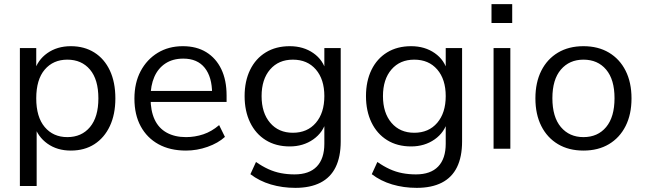

<svg xmlns="http://www.w3.org/2000/svg" viewBox="-20 -718 3115 927"><path d="M76 180V-486H155V-371H145Q161 -428 208.5 -461.5Q256 -495 322 -495Q387 -495 435.5 -464.5Q484 -434 510.5 -377.5Q537 -321 537 -243Q537 -166 510.5 -109.5Q484 -53 436 -22Q388 9 322 9Q256 9 209 -24.5Q162 -58 145 -114H157V180ZM305 -56Q374 -56 414.5 -104.5Q455 -153 455 -243Q455 -334 414.5 -382Q374 -430 305 -430Q237 -430 196 -382Q155 -334 155 -243Q155 -153 196 -104.5Q237 -56 305 -56Z M878 9Q801 9 745.5 -21.5Q690 -52 659.5 -108Q629 -164 629 -242Q629 -318 659 -374.5Q689 -431 741.5 -463Q794 -495 863 -495Q929 -495 976 -466Q1023 -437 1048.5 -384Q1074 -331 1074 -257V-226H691V-279H1020L1004 -266Q1004 -346 968.5 -390.5Q933 -435 865 -435Q814 -435 778.5 -411.5Q743 -388 725 -346.5Q707 -305 707 -250V-244Q707 -183 726.5 -141Q746 -99 785 -77.5Q824 -56 878 -56Q921 -56 961.5 -69.5Q1002 -83 1038 -114L1066 -57Q1033 -27 982 -9Q931 9 878 9Z M1406 189Q1343 189 1287.5 172.5Q1232 156 1189 123L1216 64Q1246 85 1275.5 98.5Q1305 112 1336.5 118Q1368 124 1402 124Q1473 124 1509.5 86Q1546 48 1546 -24V-137H1556Q1541 -79 1492.5 -45Q1444 -11 1379 -11Q1312 -11 1263 -41.5Q1214 -72 1187.5 -127Q1161 -182 1161 -254Q1161 -326 1187.5 -380.5Q1214 -435 1263 -465Q1312 -495 1379 -495Q1445 -495 1493 -461.5Q1541 -428 1555 -371H1546V-486H1625V-35Q1625 39 1600.5 89Q1576 139 1527 164Q1478 189 1406 189ZM1394 -77Q1464 -77 1505 -125Q1546 -173 1546 -254Q1546 -335 1505 -382.5Q1464 -430 1394 -430Q1325 -430 1284 -382.5Q1243 -335 1243 -254Q1243 -173 1284 -125Q1325 -77 1394 -77Z M1992 189Q1929 189 1873.5 172.5Q1818 156 1775 123L1802 64Q1832 85 1861.5 98.5Q1891 112 1922.5 118Q1954 124 1988 124Q2059 124 2095.5 86Q2132 48 2132 -24V-137H2142Q2127 -79 2078.5 -45Q2030 -11 1965 -11Q1898 -11 1849 -41.5Q1800 -72 1773.5 -127Q1747 -182 1747 -254Q1747 -326 1773.5 -380.5Q1800 -435 1849 -465Q1898 -495 1965 -495Q2031 -495 2079 -461.5Q2127 -428 2141 -371H2132V-486H2211V-35Q2211 39 2186.5 89Q2162 139 2113 164Q2064 189 1992 189ZM1980 -77Q2050 -77 2091 -125Q2132 -173 2132 -254Q2132 -335 2091 -382.5Q2050 -430 1980 -430Q1911 -430 1870 -382.5Q1829 -335 1829 -254Q1829 -173 1870 -125Q1911 -77 1980 -77Z M2353 -607V-698H2453V-607ZM2363 0V-486H2444V0Z M2797 9Q2726 9 2674 -22Q2622 -53 2593.5 -109.5Q2565 -166 2565 -243Q2565 -320 2593.5 -376.5Q2622 -433 2674 -464Q2726 -495 2797 -495Q2868 -495 2920 -464Q2972 -433 3000.5 -376.5Q3029 -320 3029 -243Q3029 -166 3000.5 -109.5Q2972 -53 2920 -22Q2868 9 2797 9ZM2797 -56Q2866 -56 2906.5 -104.5Q2947 -153 2947 -244Q2947 -334 2906.5 -382Q2866 -430 2797 -430Q2729 -430 2688 -382Q2647 -334 2647 -244Q2647 -153 2688 -104.5Q2729 -56 2797 -56Z"/></svg>

Font: Nunito Sans 12pt ExtraLight 12pt
Style: Regular
Weight: 400
Version: Version 3.101;gftools[0.9.27]